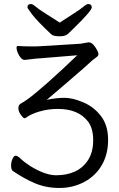

<svg xmlns="http://www.w3.org/2000/svg" viewBox="-20 -916 592 952"><path d="M212 -421Q259 -431 299.5 -431Q340 -431 393 -408.5Q446 -386 481 -340Q516 -294 516 -222.5Q516 -151 485 -97.5Q454 -44 398 -14Q342 16 275 16Q208 16 153 -7.5Q98 -31 44 -68Q35 -75 35 -94Q35 -113 42 -128.5Q49 -144 58 -144Q67 -144 83 -128.5Q99 -113 131 -92Q205 -47 258 -47Q311 -47 351.5 -65.5Q392 -84 417 -123Q442 -162 442 -221Q442 -280 416 -314Q368 -376 266 -376Q219 -376 175 -363Q131 -350 107 -331Q106 -330 100.5 -330Q95 -330 83 -347Q71 -364 71 -380Q71 -396 84 -403Q135 -429 291 -574Q328 -608 363 -642L181 -627Q160 -626 141.5 -623.5Q123 -621 104 -619H102Q84 -619 68 -654Q62 -669 62 -678.5Q62 -688 68 -688Q101 -686 126 -686H161Q172 -686 181 -687L378 -699L418 -706H422Q442 -704 461 -668Q468 -656 468 -647.5Q468 -639 459 -633L438 -617Q405 -586 325.5 -518Q246 -450 212 -421ZM276 -804Q311 -827 345 -848.5Q379 -870 394 -883Q409 -896 417 -896Q435 -896 435 -879.5Q435 -863 349 -779Q329 -760 317 -748Q305 -736 275.5 -736Q246 -736 235 -745Q165 -811 140.5 -843Q116 -875 116 -880Q116 -896 134 -896Q142 -896 157 -883Q172 -870 206.5 -848.5Q241 -827 276 -804Z"/></svg>

Font: LXGW WenKai
Style: Regular
Weight: 400
Designer: LXGW / Fontworks Inc.
Foundry: LXGW / Fontworks Inc.
Version: Version 1.520; June 14, 2025